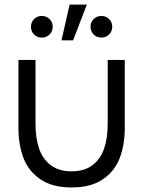

<svg xmlns="http://www.w3.org/2000/svg" viewBox="-20 -800 622 833"><path d="M60 -540H134V-264.3Q134 -200 149.8 -154.7Q165.7 -109.3 200.6 -83Q235.5 -56.7 290.7 -56.7Q345.8 -56.7 380.8 -83Q415.7 -109.3 431.5 -154.7Q447.3 -200 447.3 -264.3V-540H521.3V-246.3Q521.3 -170.8 499.2 -113.8Q477.2 -56.8 425.8 -21.8Q374.3 13.3 290.7 13.3Q207 13.3 155.6 -21.8Q104.2 -56.8 82.1 -113.8Q60 -170.8 60 -246.3ZM246.8 -625H297.2L356.8 -780H282ZM372.7 -683.8Q372.7 -704 386.4 -717.4Q400.1 -730.8 419.8 -730.8Q439.8 -730.8 453.4 -717.2Q467 -703.7 467 -683.8Q467 -663.9 453.4 -650.5Q439.8 -637 419.8 -637Q406.5 -637 395.7 -643.2Q384.8 -649.3 378.8 -660.2Q372.7 -671.1 372.7 -683.8ZM114.3 -683.8Q114.3 -704 128 -717.4Q141.7 -730.8 161.5 -730.8Q181.5 -730.8 195.1 -717.2Q208.7 -703.7 208.7 -683.8Q208.7 -663.9 195.1 -650.5Q181.5 -637 161.5 -637Q148.1 -637 137.3 -643.2Q126.5 -649.3 120.4 -660.2Q114.3 -671.1 114.3 -683.8Z"/></svg>

Font: Tap Sans
Style: Regular
Weight: 400
Designer: Tap Payments
Foundry: Tap Payments
Version: Version 1.001;Glyphs 3.1.2 (3151)